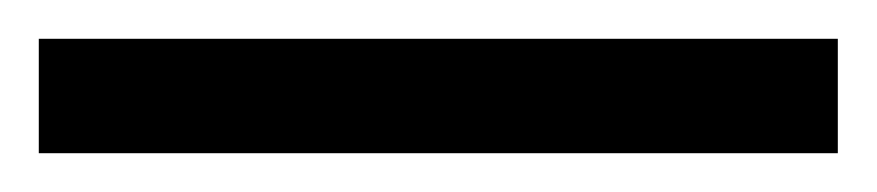

<svg xmlns="http://www.w3.org/2000/svg" viewBox="-25 -839 452 99"><path d="M-5 -760V-819H407V-760Z"/></svg>

Font: Noto Serif Tamil Condensed ExtraBold
Style: Regular
Weight: 800
Width: 3
Designer: Indian Type Foundry, Tom Grace, and the Monotype Design Team
Foundry: Monotype Imaging Inc.
Version: Version 2.004; ttfautohint (v1.8.4.7-5d5b)